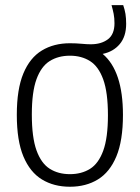

<svg xmlns="http://www.w3.org/2000/svg" viewBox="-20 -718 544 748"><path d="M252.5 9.5Q190 9.5 143.5 -18.8Q97 -47 71.2 -108.5Q45.5 -170 45.5 -270.5Q45.5 -370.5 71 -431.8Q96.5 -493 143 -521.2Q189.5 -549.5 252.5 -549.5Q276.5 -549.5 297.5 -547.5Q318.5 -545.5 333.5 -545.5Q374.5 -545.5 400.2 -564.8Q426 -584 426 -627.5Q426 -647.5 422.8 -664Q419.5 -680.5 414.5 -698H460Q466 -680.5 468.8 -663.8Q471.5 -647 471.5 -625Q471.5 -576 446.5 -546.2Q421.5 -516.5 380 -508Q459 -441.5 459 -270.5Q459 -170.5 433.5 -109Q408 -47.5 361.5 -19Q315 9.5 252.5 9.5ZM252.5 -39.5Q297.5 -39.5 330.8 -60.2Q364 -81 382.2 -131Q400.5 -181 400.5 -269Q400.5 -358 382.2 -408.5Q364 -459 330.8 -480Q297.5 -501 252.5 -501Q207 -501 173.8 -480.2Q140.5 -459.5 122.2 -409.5Q104 -359.5 104 -272Q104 -183 122.2 -132.2Q140.5 -81.5 173.8 -60.5Q207 -39.5 252.5 -39.5Z"/></svg>

Font: Encode Sans Semi Condensed Light
Style: Regular
Weight: 300
Width: 4
Designer: Multiple Designers
Foundry: Impallari Type
Version: Version 3.000; ttfautohint (v1.8.3) -l 8 -r 50 -G 200 -x 14 